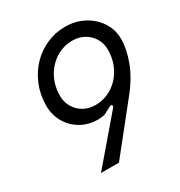

<svg xmlns="http://www.w3.org/2000/svg" viewBox="-169 -828 884 945"><g transform="rotate(-30 273.5 -356.0)"><path d="M131 0 343 -248Q349 -255 345.5 -261Q342 -267 332 -262L288 -239Q278 -237 268.5 -236Q259 -235 251 -235Q197 -235 154 -260Q111 -285 86.5 -328.5Q62 -372 63 -425Q64 -485 85.5 -537.5Q107 -590 144.5 -629Q182 -668 231.5 -690Q281 -712 337 -712Q396 -712 443.5 -686.5Q491 -661 519 -618Q547 -575 547 -521Q547 -467 522 -398.5Q497 -330 439 -258L233 0ZM275 -303Q328 -303 371 -330.5Q414 -358 439 -405Q464 -452 464 -509Q464 -545 447 -573.5Q430 -602 400.5 -618.5Q371 -635 335 -635Q282 -635 239 -607.5Q196 -580 171 -533.5Q146 -487 146 -429Q146 -394 163 -365Q180 -336 209.5 -319.5Q239 -303 275 -303Z"/></g></svg>

Font: Finlandica
Style: Italic
Weight: 400
Italic angle: -8°
Designer: Niklas Ekholm, Juho Hiilivirta, Jaakko Suomalainen
Foundry: Helsinki Type Studio
Version: Version 1.064